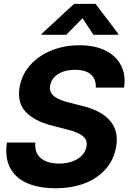

<svg xmlns="http://www.w3.org/2000/svg" viewBox="-20 -974 671 1004"><path d="M468.6 -792 411.5 -878.7 326.4 -792H197.1L198 -797.3L367.6 -953.9H479.5L598.4 -797.3L597.5 -792ZM269.7 10.4Q181.6 10.1 120.9 -16.8Q60.2 -43.8 32.5 -97Q4.9 -150.2 16 -228.5H164.8Q161.1 -192.2 175.8 -167.7Q190.4 -143.2 219.7 -131Q248.9 -118.8 288.9 -118.6Q328.3 -118.8 359.1 -130.1Q389.9 -141.5 409.2 -161.8Q428.4 -182 432.4 -208.6Q436.7 -232.7 425.1 -249.4Q413.5 -266.1 387.7 -277.9Q361.9 -289.7 323.8 -298.8L247.9 -318.4Q159.8 -341.2 114.6 -388.8Q69.3 -436.4 82.2 -517.2Q93.6 -583.5 137.4 -633Q181.2 -682.4 248.2 -709.9Q315.2 -737.3 395.3 -737.3Q476.2 -737.3 531.7 -709.6Q587.2 -681.8 612.9 -632Q638.6 -582.1 628.7 -516H481.1Q482.9 -560.4 455.3 -584.6Q427.7 -608.8 372.7 -608.8Q335.2 -608.8 307.3 -598.3Q279.5 -587.8 263 -569.4Q246.5 -551 242.4 -527Q238.7 -507.6 245.2 -493.1Q251.7 -478.6 266 -468.2Q280.4 -457.7 300.3 -450.2Q320.2 -442.7 343 -437.3L405.1 -421.5Q450.7 -410.9 487.5 -393.1Q524.3 -375.2 549.4 -349.4Q574.5 -323.5 584.8 -288.4Q595.1 -253.2 587.7 -207.8Q576.5 -141.3 534.8 -92.4Q493.2 -43.5 425.9 -16.7Q358.7 10.1 269.7 10.4Z"/></svg>

Font: Inter Tight
Style: Italic
Weight: 400
Italic angle: -9.39999°
Designer: Rasmus Andersson
Foundry: rsms
Version: Version 3.002